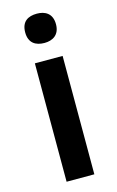

<svg xmlns="http://www.w3.org/2000/svg" viewBox="-117 -800 517 849"><g transform="rotate(-15 141.5 -376.0)"><path d="M143 -752C103 -752 72 -735 72 -685C72 -636 103 -618 143 -618C180 -618 213 -636 213 -685C213 -735 180 -752 143 -752ZM205 -542H78V0H205Z"/></g></svg>

Font: Noto Sans Myanmar UI SemiBold
Style: Regular
Weight: 600
Designer: Monotype Design Team
Foundry: Monotype Imaging Inc.
Version: Version 2.103